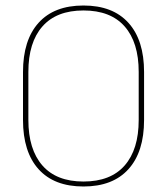

<svg xmlns="http://www.w3.org/2000/svg" viewBox="-20 -668 606 697"><path d="M283 9Q176.5 9 120 -53.8Q63.5 -116.5 63.5 -232.5V-406.5Q63.5 -522.5 120 -585.2Q176.5 -648 283 -648Q389.5 -648 446.2 -585.2Q503 -522.5 503 -406.5V-232.5Q503 -116.5 446.2 -53.8Q389.5 9 283 9ZM283 -9Q381.5 -9 432.5 -67.2Q483.5 -125.5 483.5 -232.5V-407Q483.5 -514 432.5 -572Q381.5 -630 283 -630Q185 -630 134 -572Q83 -514 83 -407V-232.5Q83 -125.5 134 -67.2Q185 -9 283 -9Z"/></svg>

Font: Anek Latin Medium Thin
Style: Regular
Weight: 250
Version: Version 1.003